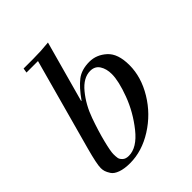

<svg xmlns="http://www.w3.org/2000/svg" viewBox="-203 -845 981 981"><g transform="rotate(-45 287.0 -354.5)"><path d="M121 -690 125 -715H195Q252 -715 307 -721L216 -391L218 -389Q258 -446 294 -474Q330 -502 387 -502Q438 -502 479 -465Q520 -428 520 -345Q520 -259 469.5 -175.5Q419 -92 336.5 -40Q254 12 168 12Q127 12 99.5 2Q72 -8 61.5 -24.5Q51 -41 47.5 -52.5Q44 -64 44 -77Q44 -106 68 -194L204 -690ZM424 -376Q424 -414 407.5 -440Q391 -466 357 -466Q307 -466 263 -412.5Q219 -359 194 -288.5Q169 -218 154.5 -160Q140 -102 140 -81Q140 -64 142 -52.5Q144 -41 156 -30Q168 -19 190 -19Q249 -19 306 -90.5Q363 -162 393.5 -244Q424 -326 424 -376Z"/></g></svg>

Font: Justus
Style: ItalicOldstyle
Weight: 400
Italic angle: -12°
Version: Version 001.001